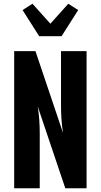

<svg xmlns="http://www.w3.org/2000/svg" viewBox="-20 -1009 540 1029"><path d="M56 0V-735H170L318 -296Q312 -332 309.5 -368.5Q307 -405 307 -441V-735H444V0H330L182 -439Q188 -403 190.5 -366.5Q193 -330 193 -294V0ZM190 -815 101 -955 154 -989 250 -882 346 -989 399 -955 310 -815Z"/></svg>

Font: Iosevka SS18 Heavy
Style: Regular
Weight: 900
Monospace: yes
Designer: Belleve Invis
Foundry: Belleve Invis
Version: Version 25.1.1; ttfautohint (v1.8.4)